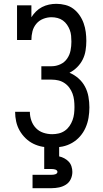

<svg xmlns="http://www.w3.org/2000/svg" viewBox="-20 -763 540 1003"><path d="M253 8Q227 8 202 3.5Q177 -1 154.5 -12Q132 -23 113.5 -41Q95 -59 82.5 -81Q70 -103 64.5 -128Q59 -153 59 -178Q59 -179 59 -179Q59 -179 59 -179H136Q136 -179 136 -179Q136 -179 136 -179Q136 -155 144 -132.5Q152 -110 168 -93.5Q184 -77 206.5 -69.5Q229 -62 253 -62Q270 -62 287 -66Q304 -70 318.5 -80Q333 -90 343 -104.5Q353 -119 359 -135.5Q365 -152 367 -169Q369 -186 369 -204Q369 -222 367 -239.5Q365 -257 359 -273.5Q353 -290 342.5 -304.5Q332 -319 317 -329Q302 -339 285 -343Q268 -347 250 -347H196V-417H250Q273 -417 295 -427Q317 -437 330.5 -456.5Q344 -476 348.5 -499Q353 -522 353 -545Q353 -561 351.5 -576.5Q350 -592 344.5 -606.5Q339 -621 330 -634Q321 -647 308.5 -656Q296 -665 280.5 -669Q265 -673 249 -673Q227 -673 205.5 -664.5Q184 -656 169.5 -638.5Q155 -621 149.5 -599Q144 -577 144 -554H69V-735H144V-673Q154 -689 168 -703Q182 -717 199.5 -726Q217 -735 236 -739Q255 -743 275 -743Q298 -743 321.5 -737Q345 -731 363.5 -717Q382 -703 395.5 -683.5Q409 -664 417 -641.5Q425 -619 428 -595.5Q431 -572 431 -549Q431 -524 427 -499Q423 -474 412 -452Q401 -430 383 -412Q365 -394 343 -383Q369 -372 390 -353.5Q411 -335 424 -310.5Q437 -286 442 -258Q447 -230 447 -202Q447 -175 442.5 -148Q438 -121 427 -96Q416 -71 398 -50.5Q380 -30 356.5 -16.5Q333 -3 306.5 2.5Q280 8 253 8ZM150 220V150H250Q255 150 259.5 149.5Q264 149 268.5 147.5Q273 146 276.5 143Q280 140 280 135Q280 130 276.5 127Q273 124 268.5 122.5Q264 121 259.5 120.5Q255 120 250 120H211V0H289V54Q303 57 316 64Q329 71 339 81.5Q349 92 353.5 106.5Q358 121 358 135Q358 155 349.5 173Q341 191 324.5 201.5Q308 212 288.5 216Q269 220 250 220Z"/></svg>

Font: Iosevka Gothic
Style: Regular
Weight: 400
Monospace: yes
Designer: Belleve Invis
Foundry: Belleve Invis
Version: Version 15.5.1; ttfautohint (v1.8.4)